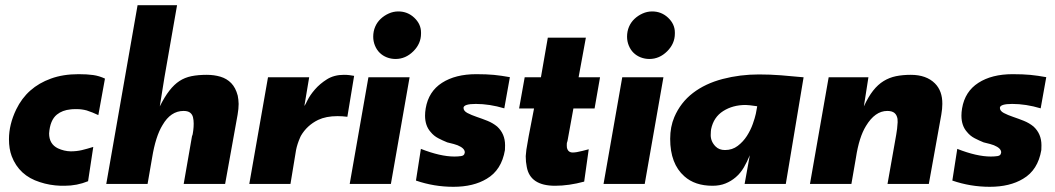

<svg xmlns="http://www.w3.org/2000/svg" viewBox="-20 -708 4061 739"><path d="M229 7H213.5Q171 5.5 133.5 -7Q53.5 -32 25 -107Q14.5 -135 14.5 -172Q14.5 -229 42.5 -287Q84 -372.5 176 -405.5Q222.5 -422.5 282.5 -422.5Q315.5 -422.5 338.5 -419.2Q361.5 -416 384 -405.5L358.5 -265Q335.5 -276 313.5 -283Q294.5 -288 276 -288Q255 -288 252 -287Q220 -284 199 -267Q172.5 -245.5 169 -194.5Q169 -153.5 203 -137Q227 -126 252 -125.5Q275 -125.5 295 -130.2Q315 -135 339 -142.5L319 -10.5Q276 7 229 7Z M846.5 0H687L720 -189.5V-184L719 -179Q725.5 -207 725.5 -232Q725.5 -245.5 722.8 -256.8Q720 -268 711.5 -274.5Q703 -281 686.5 -281Q637 -281 605.5 -226.5Q579 -183.5 565.5 -101L548 0H389L509.5 -688H661.5L613 -410.5L595 -298.5Q613.5 -335.5 632 -359.2Q650.5 -383 670.8 -396.2Q691 -409.5 716.8 -414.8Q742.5 -420 776 -420Q804 -420 828.5 -412.8Q853 -405.5 870 -388Q887 -370.5 895 -340Q898 -325.5 898.5 -308Q898.5 -289.5 894.5 -266.5Z M1098 0H939.5L1011.5 -410.5H1170L1151.5 -300Q1154 -302.5 1163.5 -322Q1173 -341.5 1192 -363.5Q1211 -385.5 1238.5 -402.8Q1266 -420 1303.5 -420Q1315.5 -420 1325.2 -418.8Q1335 -417.5 1343 -416L1317 -258.5Q1297 -261 1279 -261Q1235 -261 1204.5 -246.5Q1161.5 -225.5 1138 -185L1135 -178.5Q1124 -153.5 1119.5 -130.5Z M1502.5 -481Q1485 -481 1469 -487.2Q1453 -493.5 1441.5 -504.8Q1430 -516 1423.2 -532.5Q1416.5 -549 1416.5 -566.5Q1416.5 -587.5 1424 -605Q1431.5 -622.5 1445 -635.2Q1458.5 -648 1476.2 -656Q1494 -664 1513 -664Q1549 -664 1574.8 -639.5Q1600.5 -615 1600.5 -583V-578.5Q1600.5 -540 1570.8 -510.5Q1541 -481 1502.5 -481ZM1484.5 0H1326L1398 -410.5H1556.5Z M1725 11Q1650.5 11 1581 -13L1600 -135Q1675 -105.5 1729 -105.5Q1742.5 -105.5 1754.5 -107.2Q1766.5 -109 1768 -117.5L1769 -121.5Q1769 -137.5 1741 -149Q1731.5 -153 1701.5 -160Q1684 -167 1666.8 -176Q1649.5 -185 1637.5 -200Q1616 -224 1616 -263Q1616 -276 1618.5 -291Q1629.5 -356 1681.2 -389.2Q1733 -422.5 1813 -422.5Q1853 -422.5 1881.2 -419.8Q1909.5 -417 1942.5 -411L1921 -291Q1864 -308 1811.5 -308Q1765 -308 1764 -293Q1764 -281 1779.2 -273Q1794.5 -265 1815.2 -258Q1836 -251 1856.5 -242.8Q1877 -234.5 1893.5 -221Q1924 -193 1924 -149L1923.5 -130.5Q1910.5 -53.5 1853.5 -20Q1802.5 11 1725 11Z M2116.5 7Q2020.5 7 2007.5 -65.5Q2003.5 -84.5 2003.5 -107L2006 -132Q2009 -156 2035.5 -290.5H1978L1999.5 -410.5H2062L2088.5 -563H2235L2207 -410.5H2289.5L2268.5 -290.5H2187L2163 -158.5L2163.5 -165.5Q2161 -156 2161.5 -148L2162 -140Q2166 -121 2184.5 -121Q2191 -121 2200.2 -122.5Q2209.5 -124 2221.8 -127.2Q2234 -130.5 2246 -133.5L2228.5 -9Q2169.5 7 2116.5 7Z M2479.5 -481Q2462 -481 2446 -487.2Q2430 -493.5 2418.5 -504.8Q2407 -516 2400.2 -532.5Q2393.5 -549 2393.5 -566.5Q2393.5 -587.5 2401 -605Q2408.5 -622.5 2422 -635.2Q2435.5 -648 2453.2 -656Q2471 -664 2490 -664Q2526 -664 2551.8 -639.5Q2577.5 -615 2577.5 -583V-578.5Q2577.5 -540 2547.8 -510.5Q2518 -481 2479.5 -481ZM2461.5 0H2303L2375 -410.5H2533.5Z M2722.5 7Q2654.5 7 2614 -29.5Q2559.5 -77.5 2559.5 -173.5Q2559.5 -220 2575.5 -257.5Q2599.5 -313.5 2647 -350Q2694.5 -386.5 2761.5 -404Q2828.5 -421.5 2901 -421.5Q2944 -421.5 2986.2 -418.2Q3028.5 -415 3073 -410.5L3004.5 0H2846L2866 -110.5Q2855.5 -85 2842.8 -63.2Q2830 -41.5 2812 -26Q2794 -10.5 2772.2 -1.8Q2750.5 7 2722.5 7ZM2770.5 -130.5Q2798.5 -130.5 2819.5 -146.5Q2840.5 -162.5 2854.8 -184.8Q2869 -207 2877.5 -231Q2886 -255 2889.2 -270.2Q2892.5 -285.5 2894.5 -299Q2861 -304 2850 -304Q2800.5 -304 2763.5 -280.5Q2726.5 -257 2717 -210.5Q2716 -205.5 2715.5 -188Q2715.5 -163 2734.5 -144Q2748 -130.5 2770.5 -130.5Z M3555 0H3396L3429.5 -189.5Q3433.5 -211 3435 -237.5L3434.5 -250.5Q3432 -265.5 3422.8 -273.2Q3413.5 -281 3395 -281Q3348 -281 3313 -223Q3286.5 -180 3274.5 -101L3257 0H3097.5L3169.5 -410.5H3322.5L3305 -298.5Q3322 -335.5 3340.5 -359Q3359 -382.5 3381 -396Q3403 -409.5 3428.8 -414.8Q3454.5 -420 3485.5 -420Q3545.5 -420 3578.5 -387Q3607.5 -358 3607 -308Q3607 -289.5 3603 -266.5Z M3789.5 11Q3715 11 3645.5 -13L3664.5 -135Q3739.5 -105.5 3793.5 -105.5Q3807 -105.5 3819 -107.2Q3831 -109 3832.5 -117.5L3833.5 -121.5Q3833.5 -137.5 3805.5 -149Q3796 -153 3766 -160Q3748.5 -167 3731.2 -176Q3714 -185 3702 -200Q3680.5 -224 3680.5 -263Q3680.5 -276 3683 -291Q3694 -356 3745.8 -389.2Q3797.5 -422.5 3877.5 -422.5Q3917.5 -422.5 3945.8 -419.8Q3974 -417 4007 -411L3985.5 -291Q3928.5 -308 3876 -308Q3829.5 -308 3828.5 -293Q3828.5 -281 3843.8 -273Q3859 -265 3879.8 -258Q3900.5 -251 3921 -242.8Q3941.5 -234.5 3958 -221Q3988.5 -193 3988.5 -149L3988 -130.5Q3975 -53.5 3918 -20Q3867 11 3789.5 11Z"/></svg>

Font: Lucymar Sans ExtraBold
Style: Italic
Weight: 800
Italic angle: -10°
Foundry: The League of Moveable Type (original font) / Main changes by Cristiano Sobral with portions from Mirco Monsees
Version: Version 2.00;August 30, 2020;FontCreator 13.0.0.2681 64-bit